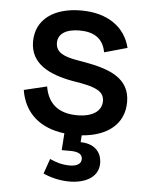

<svg xmlns="http://www.w3.org/2000/svg" viewBox="-52 -550 629 803"><g transform="rotate(5 262.5 -148.5)"><path d="M269 210C333 210 391 183 391 123C391 70 353 42 302 42L304 13C412 5 481 -50 481 -142C481 -242 396 -274 289 -293L254 -299C200 -309 167 -324 167 -364C167 -401 200 -423 257 -423C315 -423 356 -401 367 -341L463 -368C442 -454 368 -507 257 -507C142 -507 67 -453 67 -360C67 -267 147 -228 247 -210L282 -204C346 -192 380 -177 380 -137C380 -96 343 -69 278 -69C212 -69 156 -95 142 -178L46 -155C62 -56 131 -1 231 11L226 82H263C296 82 313 92 313 112C313 133 293 143 265 143C231 143 205 134 181 123L159 186C187 199 227 210 269 210Z"/></g></svg>

Font: Meta Space Medium
Style: Regular
Weight: 500
Designer: Meta Pool / Florian Karsten
Foundry: Meta Pool / Florian Karsten
Version: Version 2.000;Glyphs 3.1.1 (3137)